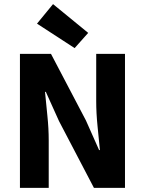

<svg xmlns="http://www.w3.org/2000/svg" viewBox="-20 -914 705 934"><path d="M77 0V-652H228L398 -328L462 -184H466Q461 -236 454.5 -300Q448 -364 448 -422V-652H588V0H437L267 -325L203 -467H199Q204 -413 210.5 -351Q217 -289 217 -231V0ZM343 -680 160 -799 238 -894 409 -754Z"/></svg>

Font: Giro Regular
Style: Bold
Weight: 700
Designer: Paul D. Hunt
Foundry: Adobe Systems Incorporated
Version: Version 1.000;PS 1.0;hotconv 1.0.88;makeotf.lib2.5.647800